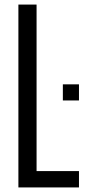

<svg xmlns="http://www.w3.org/2000/svg" viewBox="-20 -820 372 840"><path d="M60.5 0V-800H140V-71.5H325.5V0ZM255 -380.5V-451H325.5V-380.5Z"/></svg>

Font: Big Shoulders Text Thin
Style: Regular
Weight: 400
Version: Version 2.002